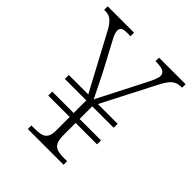

<svg xmlns="http://www.w3.org/2000/svg" viewBox="-199 -835 957 957"><g transform="rotate(45 279.5 -357.0)"><path d="M156 0V-25H179Q206 -25 224.5 -30Q243 -35 252 -50.5Q261 -66 261 -96V-190H110V-218H261V-307H110V-335H247L85 -638Q67 -667 51.5 -678Q36 -689 14 -689H5V-714H191V-689H162Q124 -689 124 -663Q124 -653 128 -641.5Q132 -630 139 -617L220 -465Q236 -433 252.5 -399.5Q269 -366 284 -336Q290 -350 305.5 -379.5Q321 -409 337 -441L412 -588Q423 -609 430 -627Q437 -645 437 -657Q436 -673 421.5 -681Q407 -689 371 -689H367V-714H554V-689H546Q517 -689 498 -672Q479 -655 458 -613L315 -335H454V-307H303V-218H454V-190H303V-105Q303 -71 312 -53.5Q321 -36 339 -30.5Q357 -25 386 -25H408V0Z"/></g></svg>

Font: Noto Serif Hentaigana ExtraLight
Style: Regular
Weight: 200
Designer: Kazuhiro Yamada
Foundry: nipponia
Version: Version 1.000